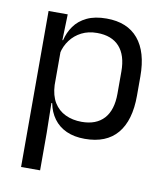

<svg xmlns="http://www.w3.org/2000/svg" viewBox="-77 -564 692 800"><g transform="rotate(10 268.5 -163.5)"><path d="M306.5 10.5Q261.5 10.5 228.5 -4.5Q195.5 -19.5 175 -47.5Q154.5 -75.5 147.5 -112.5H121L144.5 -188.5Q146.5 -144.5 164.2 -115.2Q182 -86 212.5 -71.5Q243 -57 281.5 -57Q343 -57 375.8 -93Q408.5 -129 408.5 -198.5V-292Q408.5 -361 376 -397Q343.5 -433 281.5 -433Q244.5 -433 216 -418.5Q187.5 -404 168.8 -379Q150 -354 143 -322L123 -378.5H146.5Q154.5 -412 173.8 -439.2Q193 -466.5 226.8 -482.8Q260.5 -499 310 -499Q398 -499 444 -444.2Q490 -389.5 490 -285.5V-204.5Q490 -99.5 443.8 -44.5Q397.5 10.5 306.5 10.5ZM66 172V-488H147L143.5 -370.5L144.5 -345.5V-140L144 -123.5L146.5 13.5V172Z"/></g></svg>

Font: Anek Odia
Style: Regular
Weight: 400
Designer: Yesha Goshar & Mahesh Sahu (Odia), Yesha Goshar (Latin)
Foundry: Ek Type
Version: Version 1.003